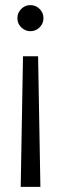

<svg xmlns="http://www.w3.org/2000/svg" viewBox="-20 -523 238 751"><path d="M129 -303 138 208H61L70 -303ZM99 -503Q120 -503 135 -488Q150 -473 150 -452Q150 -431 135 -416Q120 -401 99 -401Q78 -401 63 -416Q48 -431 48 -452Q48 -473 63 -488Q78 -503 99 -503Z"/></svg>

Font: Red Hat Display VF
Style: Regular
Weight: 300
Designer: Pentagram, MCKL
Foundry: Pentagram, MCKL
Version: Version 1.023